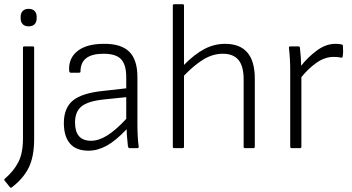

<svg xmlns="http://www.w3.org/2000/svg" viewBox="-25 -703 1669 911"><path d="M31 186Q26 190 22 185L-3 154Q-7 148 -1 144Q41 108 62.5 65.5Q84 23 84 -46V-477Q84 -483 91 -483H131Q137 -483 137 -477V-43Q137 40 111.5 92Q86 144 31 186ZM111 -578Q92 -578 82.5 -588.5Q73 -599 73 -616V-624Q73 -640 82.5 -650.5Q92 -661 111 -661Q130 -661 139.5 -650.5Q149 -640 149 -624V-616Q149 -599 139.5 -588.5Q130 -578 111 -578Z M395 12Q336 12 307 -22Q278 -56 278 -119Q278 -191 321.5 -226.5Q365 -262 468 -272L574 -284V-336Q574 -396 549.5 -422Q525 -448 466 -448Q357 -448 357 -364Q357 -358 350 -358H310Q304 -358 303 -369Q300 -427 343 -461Q386 -495 468 -495Q549 -496 588 -458Q627 -420 627 -337V-116Q627 -84 628.5 -57Q630 -30 633 -7Q634 0 626 0H590Q584 0 582 -9Q581 -23 578.5 -45.5Q576 -68 576 -90Q524 -35 481 -11.5Q438 12 395 12ZM331 -122Q331 -35 407 -35Q443 -35 483.5 -60Q524 -85 574 -139V-242L467 -231Q392 -223 361.5 -198Q331 -173 331 -122Z M802 0Q795 0 795 -7V-676Q795 -683 802 -683H842Q848 -683 848 -676V-395Q897 -445 944 -470Q991 -495 1043 -495Q1184 -495 1184 -330V-7Q1184 0 1177 0H1137Q1131 0 1131 -7V-327Q1131 -389 1106.5 -418.5Q1082 -448 1032 -448Q985 -448 940.5 -421Q896 -394 848 -344V-7Q848 0 842 0Z M1359 0Q1352 0 1352 -7V-369Q1352 -423 1346 -476Q1345 -483 1353 -483H1390Q1397 -483 1398 -477Q1403 -435 1404 -391Q1435 -431 1478 -463Q1521 -495 1566 -495Q1586 -495 1596 -492Q1602 -491 1602 -485Q1603 -472 1603 -459.5Q1603 -447 1601 -436Q1601 -427 1591 -430Q1579 -433 1558 -433Q1516 -433 1476.5 -405Q1437 -377 1405 -337V-7Q1405 0 1399 0Z"/></svg>

Font: Sofia Sans Light
Style: Regular
Weight: 300
Designer: Botio Nikoltchev, Ani Petrova
Foundry: lettersoup
Version: Version 4.100; ttfautohint (v1.8.3)